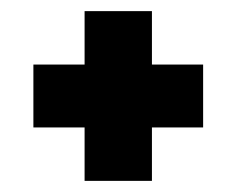

<svg xmlns="http://www.w3.org/2000/svg" viewBox="-20 -484 425 345"><path d="M132 -159V-464H253V-159ZM40 -255V-368H345V-255Z"/></svg>

Font: Bricolage Grotesque Condensed ExtraBold
Style: Regular
Weight: 800
Width: 3
Designer: Mathieu Triay
Foundry: Atelier Triay
Version: Version 1.000;gftools[0.9.30]